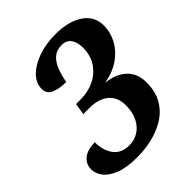

<svg xmlns="http://www.w3.org/2000/svg" viewBox="-207 -843 972 972"><g transform="rotate(-45 279.5 -357.0)"><path d="M210 10Q132 10 86 -8.5Q40 -27 19.5 -55Q-1 -83 -1 -111Q-1 -150 28 -173Q57 -196 109 -196Q109 -138 137 -99.5Q165 -61 223 -61Q257 -61 286.5 -78.5Q316 -96 334.5 -131Q353 -166 353 -218Q353 -275 316 -306.5Q279 -338 212 -338H169L179 -400H211Q267 -400 311 -422Q355 -444 380.5 -484Q406 -524 406 -577Q406 -615 389.5 -639Q373 -663 337 -663Q301 -663 278 -642Q255 -621 242.5 -587.5Q230 -554 223 -514Q175 -514 142.5 -527.5Q110 -541 110 -578Q110 -619 143 -652Q176 -685 231.5 -704.5Q287 -724 355 -724Q447 -724 503.5 -686.5Q560 -649 560 -581Q560 -535 537.5 -491.5Q515 -448 470.5 -416Q426 -384 359 -372Q428 -365 468.5 -327.5Q509 -290 509 -225Q509 -159 482 -113.5Q455 -68 410.5 -41Q366 -14 313.5 -2Q261 10 210 10Z"/></g></svg>

Font: Noto Serif
Style: Bold Italic
Weight: 700
Italic angle: -12°
Designer: Monotype Design Team
Foundry: Monotype Imaging Inc.
Version: Version 2.013